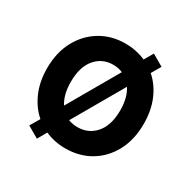

<svg xmlns="http://www.w3.org/2000/svg" viewBox="-129 -641 795 800"><g transform="rotate(30 268.5 -240.5)"><path d="M268 11Q216 11 171 -9L146 35L91 3L118 -43Q80 -76 58 -126.5Q36 -177 36 -241Q36 -317 66.5 -373.5Q97 -430 149.5 -461.5Q202 -493 268 -493Q321 -493 366 -473L391 -516L446 -484L420 -439Q458 -406 479.5 -355.5Q501 -305 501 -241Q501 -165 471 -108.5Q441 -52 388.5 -20.5Q336 11 268 11ZM175 -141 314 -382Q293 -391 268 -391Q216 -391 183 -352Q150 -313 150 -241Q150 -180 175 -141ZM268 -91Q321 -91 354.5 -130Q388 -169 388 -241Q388 -301 363 -340L224 -99Q244 -91 268 -91Z"/></g></svg>

Font: Zen Kaku Gothic Antique
Style: Bold
Weight: 700
Designer: Yoshimichi Ohira
Foundry: Positype
Version: Version 1.001